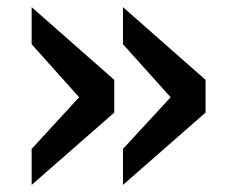

<svg xmlns="http://www.w3.org/2000/svg" viewBox="-20 -504 654 539"><path d="M325.2 -483.9 557.1 -279.8V-188L325.2 15.1V-85.9L459 -231L325.2 -379.9ZM68.8 -483.9 300.8 -279.8V-188L68.8 15.1V-85.9L202.1 -231L68.8 -379.9Z"/></svg>

Font: IntelOne Mono Medium
Style: Regular
Weight: 500
Designer: Fred Shallcrass
Foundry: Frere-Jones Type LLC
Version: Version 1.200;hotconv 1.1.0;makeotfexe 2.6.0;FJTRelease1.2